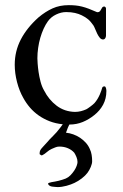

<svg xmlns="http://www.w3.org/2000/svg" viewBox="-20 -491 485 757"><path d="M169.4 233.9Q169.4 231 173.6 229.7Q177.7 228.5 183.6 227.1Q189.5 226.1 196.5 224.9Q203.6 223.6 211.4 221.7Q219.2 219.7 226.3 217.5Q233.4 215.3 239.3 212.9Q249.5 208.5 257.8 200Q266.1 191.4 272.5 181.9Q278.8 172.4 282.2 163.1Q285.6 153.8 285.6 147.9Q285.6 138.2 281.5 128.2Q277.3 118.2 272.9 111.3Q263.2 100.1 248 93.5Q232.9 86.9 213.9 86.9Q205.6 86.9 198 90.1Q190.4 93.3 183.6 96.2Q173.8 100.6 165 108.4Q156.2 116.2 147.5 120.6L144.5 121.6Q142.6 121.6 140.1 119.6Q137.7 117.7 136.2 116.7Q136.2 109.9 137.2 105.7Q138.2 101.6 142.1 96.2Q144 93.8 148.9 88.4Q153.8 83 159.2 77.1Q164.6 71.3 169.2 66.2Q173.8 61 175.3 59.1Q180.7 53.7 189 45.2Q197.3 36.6 203.6 29.8Q212.9 19 218.3 11.5Q223.6 3.9 227.5 -1Q199.2 -3.9 175.8 -12.9Q152.3 -22 132.8 -35.6Q113.3 -49.3 98.1 -66.9Q83 -84.5 71.8 -105Q56.2 -132.3 47.1 -167.5Q38.1 -202.6 38.1 -235.8Q38.1 -289.1 62 -335.2Q85.9 -381.3 131.8 -422.4Q159.2 -445.3 187.3 -458Q215.3 -470.7 251 -470.7Q265.1 -470.7 277.6 -469.5Q290 -468.3 303 -465.1Q315.9 -461.9 330.1 -456.5Q344.2 -451.2 361.8 -443.4Q362.3 -442.9 364.7 -442.9Q370.6 -442.9 373.5 -446.3Q376.5 -449.7 378.7 -454.1Q380.9 -458.5 383.3 -461.9Q385.7 -465.3 391.1 -465.3Q393.1 -465.3 395.5 -462.9Q397.9 -460.4 397.9 -458V-350.6Q397.9 -344.7 394.8 -340.1Q391.6 -335.4 386.2 -335.4Q378.9 -335.4 373.3 -342.3Q367.7 -349.1 363.3 -358.2Q358.9 -367.2 355.2 -376.5Q351.6 -385.7 348.1 -391.1Q342.8 -398.4 338.1 -404.1Q333.5 -409.7 328.1 -414.3Q322.8 -418.9 316.4 -422.9Q310.1 -426.8 302.2 -430.7Q290.5 -436.5 275.6 -439.9Q260.7 -443.4 240.7 -443.4Q221.2 -443.4 201.2 -433.8Q181.2 -424.3 168.9 -407.2Q159.7 -394.5 152.1 -377.9Q144.5 -361.3 138.9 -342Q133.3 -322.8 130.4 -302Q127.4 -281.2 127.4 -261.2Q127.4 -255.4 128.4 -240.5Q129.4 -225.6 132.1 -207Q134.8 -188.5 139.9 -168.9Q145 -149.4 153.8 -134.3Q172.4 -97.7 203.4 -74.2Q234.4 -50.8 275.4 -49.8Q287.6 -49.8 299.1 -52.7Q310.5 -55.7 320.3 -60.1Q322.3 -61 326.7 -64Q331.1 -66.9 335.9 -70.6Q340.8 -74.2 345.5 -78.1Q350.1 -82 352.5 -84.5Q358.9 -91.8 364.3 -100.6Q369.6 -109.4 373.3 -117.9Q377 -126.5 379.4 -133.5Q381.8 -140.6 382.8 -144.5Q384.3 -150.4 392.1 -150.4Q394.5 -150.4 396 -147.9Q397.5 -145.5 398.2 -142.3Q398.9 -139.2 399.2 -136.2Q399.4 -133.3 399.4 -131.8Q399.4 -102.1 386.5 -78.1Q373.5 -54.2 351.6 -37.1Q330.6 -20 306.2 -10Q281.7 0 254.4 0H253.4Q251 4.9 249.5 8.1Q248 11.2 246.8 14.4Q245.6 17.6 244.1 21.7Q242.7 25.9 240.2 32.2Q254.9 33.7 269 38.8Q283.2 43.9 295.7 52.2Q308.1 60.5 318.1 71.5Q328.1 82.5 334 96.2Q339.4 107.4 341.3 119.6Q343.3 131.8 343.3 144.5Q343.3 154.3 337.9 167.2Q332.5 180.2 325.2 189.9Q316.9 201.2 302.7 212.2Q288.6 223.1 273.9 230Q261.2 236.3 242.4 241.5Q223.6 246.6 207 246.6Q201.7 246.1 195.8 245.8Q189.9 245.6 184.8 244.6Q179.7 243.7 175.5 241.2Q171.4 238.8 169.4 233.9Z"/></svg>

Font: IM FELL French Canon SC
Style: Regular
Weight: 400
Designer: Igino Marini
Foundry: Igino Marini
Version: 3.00